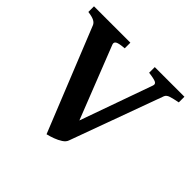

<svg xmlns="http://www.w3.org/2000/svg" viewBox="-153 -788 975 975"><g transform="rotate(45 334.5 -300.0)"><path d="M654.3 -574.7Q621.6 -568.4 602.5 -562.3Q583.5 -556.2 578.6 -542.5L396.5 -43.5Q391.6 -28.8 374 -17.3Q356.4 -5.9 334.5 2.2Q312.5 10.3 293.9 14.6L69.3 -542.5Q64.5 -555.2 50 -563Q35.6 -570.8 4.9 -574.7V-615.2H266.1V-574.7Q227.5 -571.8 215.3 -564.7Q203.1 -557.6 208.5 -543.5L362.3 -152.8L501 -542.5Q506.3 -556.6 493.9 -563.2Q481.4 -569.8 441.4 -574.7V-615.2H654.3Z"/></g></svg>

Font: Gentium Book Plus
Style: Bold
Weight: 700
Designer: Victor Gaultney, Annie Olsen, Iska Routamaa, Becca Hirsbrunner
Foundry: SIL International
Version: Version 6.101